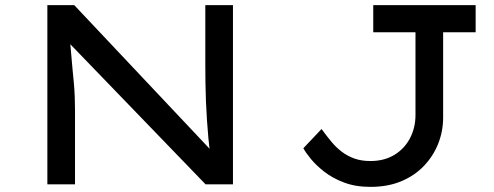

<svg xmlns="http://www.w3.org/2000/svg" viewBox="-20 -720 1929 750"><path d="M165 0V-700H270L810 -127L802 -118Q797 -147 794 -180.5Q791 -214 788.5 -250Q786 -286 784.5 -323.5Q783 -361 782.5 -398Q782 -435 782 -470V-700H890V0H783L250 -552L253 -566Q256 -539 258 -510.5Q260 -482 263 -453Q266 -424 268.5 -396Q271 -368 272 -341Q273 -314 273 -291V0ZM1427 10Q1369 10 1324 -7Q1279 -24 1247 -49Q1215 -74 1194.5 -99Q1174 -124 1165 -141L1236 -216Q1255 -190 1274 -167Q1293 -144 1315.5 -127Q1338 -110 1365 -100.5Q1392 -91 1427 -91Q1481 -91 1520.5 -115Q1560 -139 1581.5 -180Q1603 -221 1603 -271V-594H1438V-700H1838V-594H1711V-261Q1711 -208 1692 -159.5Q1673 -111 1636.5 -72.5Q1600 -34 1547.5 -12Q1495 10 1427 10Z"/></svg>

Font: Lexend Tera
Style: Regular
Weight: 400
Designer: Bonnie Shaver-Troup, Thomas Jockin
Foundry: Lexend
Version: Version 1.007